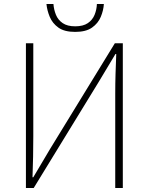

<svg xmlns="http://www.w3.org/2000/svg" viewBox="-20 -943 745 963"><path d="M110 0V-726H147V-259Q147 -208 146 -157.5Q145 -107 143 -54H147L230 -194L556 -726H596V0H558V-473Q558 -525 559.5 -573Q561 -621 563 -672H559L475 -532L149 0ZM357 -783Q303 -783 273 -804.5Q243 -826 229.5 -858.5Q216 -891 213 -923H248Q250 -895 260.5 -869Q271 -843 294.5 -827Q318 -811 357 -811Q397 -811 420.5 -827Q444 -843 454.5 -869Q465 -895 466 -923H501Q499 -891 485.5 -858.5Q472 -826 441.5 -804.5Q411 -783 357 -783Z"/></svg>

Font: Noto Sans KR Thin
Style: Regular
Weight: 100
Designer: Ryoko NISHIZUKA 西塚涼子 (kana, bopomofo & ideographs); Paul D. Hunt (Latin, Greek & Cyrillic); Sandoll Communications 산돌커뮤니
Foundry: Adobe
Version: Version 2.004-H2;hotconv 1.0.118;makeotfexe 2.5.65603